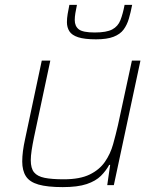

<svg xmlns="http://www.w3.org/2000/svg" viewBox="-20 -758 644 786"><path d="M237 8Q174 8 137.5 -2.5Q101 -13 86 -36.5Q71 -60 71 -97Q71 -117 74 -140Q77 -163 83 -190L151 -510H186L119 -195Q113 -166 109.5 -142.5Q106 -119 106 -102Q106 -69 119.5 -52.5Q133 -36 162.5 -30Q192 -24 241 -24Q307 -24 347 -43.5Q387 -63 409.5 -95.5Q432 -128 443 -167.5Q454 -207 463 -246L520 -510H555L446 0H419L431 -83H427Q414 -59 393 -38Q372 -17 335 -4.5Q298 8 237 8ZM373 -597Q326 -597 300 -605.5Q274 -614 264 -630Q254 -646 254 -667Q254 -683 257 -701Q260 -719 264 -738H295Q291 -719 288.5 -704Q286 -689 286 -676Q286 -651 302.5 -638Q319 -625 368 -625Q416 -625 439.5 -637.5Q463 -650 473 -675.5Q483 -701 490 -738H521Q515 -707 507.5 -681.5Q500 -656 486 -637Q472 -618 445 -607.5Q418 -597 373 -597Z"/></svg>

Font: Saira Thin
Style: Italic
Weight: 100
Italic angle: -12°
Designer: Hector Gatti with collaboration of the Omnibus-Type team
Foundry: Omnibus-Type
Version: Version 1.101